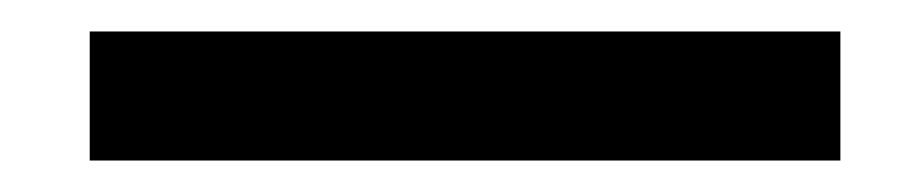

<svg xmlns="http://www.w3.org/2000/svg" viewBox="-20 -356 585 122"><path d="M37 -254H514V-336H37Z"/></svg>

Font: Charger Pro
Style: BdExt
Weight: 700
Designer: Jasper
Foundry: Cannot Into Space Fonts
Version: Version 1.09